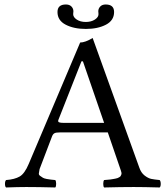

<svg xmlns="http://www.w3.org/2000/svg" viewBox="-20 -826 735 848"><path d="M415 -763.2Q415 -766.1 414.6 -770.5Q414.1 -774.9 414.1 -775.9Q414.1 -788.1 422.6 -797.1Q431.2 -806.2 446.8 -806.2Q483.9 -806.2 483.9 -772.9Q483.9 -735.8 448 -717Q412.1 -698.2 359.1 -698.2Q306.2 -698.2 270 -717Q233.9 -735.8 233.9 -772.9Q233.9 -806.2 271 -806.2Q287.1 -806.2 295.7 -797.1Q304.2 -788.1 304.2 -775.9Q304.2 -774.9 303.7 -770.5Q303.2 -766.1 303.2 -763.2Q303.2 -750 319.1 -739.5Q335 -729 358.9 -729Q382.8 -729 398.9 -739.5Q415 -750 415 -763.2ZM263.2 -283.2H439.9L346.2 -555.2H339.8L237.8 -296.4Q234.9 -288.6 240.7 -285.9Q246.6 -283.2 263.2 -283.2ZM154.8 -79.1Q153.8 -69.3 151.9 -61.8Q149.9 -54.2 157.5 -49.1Q165 -43.9 169.4 -41Q173.8 -38.1 186 -35.6Q198.2 -33.2 205.1 -32.7Q211.9 -32.2 224.1 -30.8Q228 -25.9 228 -13.9Q228 -2 224.1 2Q149.9 0 96.2 0Q59.1 0 6.8 2Q2 -2 2 -13.9Q2 -25.9 6.8 -30.8Q44.9 -33.7 66.9 -46.4Q88.9 -59.1 106.9 -102.1L334 -638.2Q356 -638.2 389.2 -658.2L595.2 -85.9Q603 -63 618.4 -51Q633.8 -39.1 647 -36.1Q660.2 -33.2 685.1 -30.8Q689.9 -25.9 689.9 -13.9Q689.9 -2 685.1 2Q615.2 0 570.8 0Q513.7 0 439.9 2Q436 -2 436 -13.9Q436 -25.9 439.9 -30.8Q448.7 -31.7 453.9 -32Q459 -32.2 467 -33.2Q475.1 -34.2 479.5 -35.2Q483.9 -36.1 490 -37.1Q496.1 -38.1 499.5 -39.6Q502.9 -41 507.1 -43.5Q511.2 -45.9 512.7 -48.3Q514.2 -50.8 515.6 -54.4Q517.1 -58.1 516.6 -62.5Q516.1 -66.9 514.2 -71.8L456.1 -241.2H245.1Q227.1 -241.2 220.5 -237.5Q213.9 -233.9 210 -224.1Z"/></svg>

Font: Linux Libertine
Style: Regular
Weight: 400
Designer: Philipp H. Poll
Foundry: Philipp H. Poll
Version: Version 5.3.0 ; ttfautohint (v0.9)